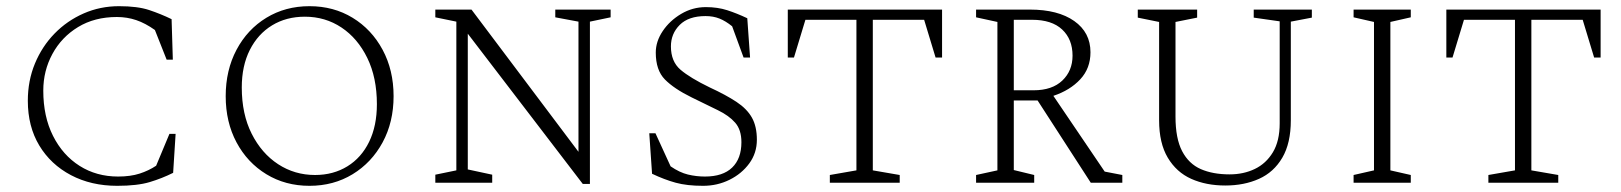

<svg xmlns="http://www.w3.org/2000/svg" viewBox="-20 -591 5242 621"><path d="M359 10Q275 10 209.5 -24.5Q144 -59 107 -120.5Q70 -182 70 -265Q70 -330 93 -385.5Q116 -441 156.5 -482.5Q197 -524 250.5 -547.5Q304 -571 365 -571Q425 -571 462.5 -558.5Q500 -546 535 -529L539 -398H519L481 -494Q450 -516 420.5 -526Q391 -536 358 -536Q286 -536 232.5 -503.5Q179 -471 149.5 -416.5Q120 -362 120 -298Q120 -214 151.5 -151.5Q183 -89 237.5 -54.5Q292 -20 362 -20Q402 -20 431.5 -29.5Q461 -39 485 -55L528 -158H548L540 -32Q504 -14 464 -2Q424 10 359 10Z M981 10Q903 10 841.5 -27.5Q780 -65 745 -130.5Q710 -196 710 -280Q710 -364 745 -430Q780 -496 841.5 -533.5Q903 -571 981 -571Q1059 -571 1120.5 -533.5Q1182 -496 1217.5 -430Q1253 -364 1253 -280Q1253 -196 1217.5 -130.5Q1182 -65 1120.5 -27.5Q1059 10 981 10ZM999 -25Q1058 -25 1103.5 -53Q1149 -81 1174 -132.5Q1199 -184 1199 -254Q1199 -340 1168 -403.5Q1137 -467 1084.5 -502Q1032 -537 966 -537Q906 -537 860 -509Q814 -481 788 -429.5Q762 -378 762 -308Q762 -222 794 -158.5Q826 -95 879.5 -60Q933 -25 999 -25Z M1388 0V-26L1456 -40V-521L1388 -535V-560H1505L1851 -100V-521L1776 -535V-560H1955V-535L1888 -521V4H1865L1493 -482V-43L1572 -26V0Z M2254 10Q2202 10 2165.5 0Q2129 -10 2089 -29L2080 -160H2100L2149 -53Q2178 -33 2205 -26.5Q2232 -20 2260 -20Q2318 -20 2348 -49Q2378 -78 2378 -131Q2378 -171 2358 -194Q2338 -217 2302 -234.5Q2266 -252 2217 -276Q2160 -304 2130.5 -334Q2101 -364 2101 -421Q2101 -457 2123.5 -490.5Q2146 -524 2183 -546Q2220 -568 2263 -568Q2301 -568 2332 -558Q2363 -548 2397 -532L2406 -405H2385L2348 -506Q2327 -523 2307 -531Q2287 -539 2262 -539Q2207 -539 2178.5 -510.5Q2150 -482 2150 -441Q2150 -392 2181 -365.5Q2212 -339 2276 -308Q2328 -284 2362 -261.5Q2396 -239 2412 -210.5Q2428 -182 2428 -139Q2428 -96 2403.5 -62.5Q2379 -29 2339.5 -9.5Q2300 10 2254 10Z M2664 0V-25L2750 -40V-527H2585L2548 -405H2528V-560H3027V-405H3006L2969 -527H2803V-40L2890 -25V0Z M3137 0V-25L3206 -40V-520L3137 -535V-560H3311Q3402 -560 3454.5 -523Q3507 -486 3507 -422Q3507 -370 3474 -334.5Q3441 -299 3387 -281L3553 -36L3610 -25V0H3508L3336 -266H3259V-41L3325 -25V0ZM3318 -527H3259V-299H3323Q3383 -299 3416 -330.5Q3449 -362 3449 -411Q3449 -464 3415.5 -495.5Q3382 -527 3318 -527Z M3943 9Q3881 9 3833 -12.5Q3785 -34 3757 -81Q3729 -128 3729 -202V-520L3660 -534V-560H3852V-534L3782 -520V-214Q3782 -143 3803.5 -102Q3825 -61 3864 -44Q3903 -27 3957 -27Q4002 -27 4038.5 -44.5Q4075 -62 4097 -98.5Q4119 -135 4119 -192V-522L4035 -534V-560H4223V-534L4155 -521V-202Q4155 -128 4127.5 -81Q4100 -34 4052 -12.5Q4004 9 3943 9Z M4358 0V-25L4424 -40V-520L4358 -535V-560H4543V-535L4477 -520V-40L4543 -25V0Z M4794 0V-25L4880 -40V-527H4715L4678 -405H4658V-560H5157V-405H5136L5099 -527H4933V-40L5020 -25V0Z"/></svg>

Font: Spectral SC ExtraLight
Style: Regular
Weight: 275
Designer: Jean-Baptiste Levee
Foundry: Production Type
Version: Version 2.001